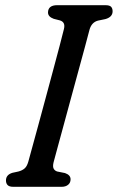

<svg xmlns="http://www.w3.org/2000/svg" viewBox="-20 -720 454 740"><path d="M186.5 -94.5Q182.5 -78 186.8 -70Q191 -62 200.5 -59L230.5 -53Q252 -45.5 252 -29Q252 -15.5 242.5 -7.8Q233 0 217.5 0H31.5Q15.5 0 9.2 -6.8Q3 -13.5 3 -24.5Q3 -46.5 28 -54L51 -59Q66 -63 75 -71Q84 -79 89 -96.5Q93.5 -113 103.8 -150.5Q114 -188 127.8 -238.2Q141.5 -288.5 156.2 -343.2Q171 -398 185 -450.2Q199 -502.5 210 -544Q221 -585.5 226.5 -608.5Q233 -635 210.5 -641.5L187 -647.5Q165 -655.5 165 -672Q165.5 -700 200.5 -700H386Q402.5 -700 408.2 -693.8Q414 -687.5 414 -676.5Q414 -654.5 386.5 -646.5L357.5 -640.5Q333 -634 325 -605.5Q319 -582.5 307.8 -540.8Q296.5 -499 282.2 -446.8Q268 -394.5 253 -339.5Q238 -284.5 224.5 -234.5Q211 -184.5 200.8 -147.5Q190.5 -110.5 186.5 -94.5Z"/></svg>

Font: Fraunces 144pt S100
Style: Italic
Weight: 400
Italic angle: -16°
Version: Version 1.000; ttfautohint (v1.8.3)